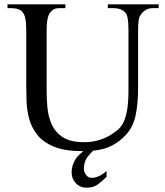

<svg xmlns="http://www.w3.org/2000/svg" viewBox="-20 -682 763 886"><path d="M365.2 15.6H360.8Q279.3 15.6 229 -5.1Q178.7 -25.9 151.9 -60.1Q125 -94.2 114.5 -134.5Q104 -174.8 102.5 -214.6Q101.1 -254.4 101.1 -285.6V-545.4Q101.1 -606.9 84.5 -625.5Q70.3 -644.5 29.8 -644.5H14.6V-662.1H281.7V-644.5H256.8Q236.8 -644.5 226.6 -638.2Q216.3 -631.8 207.5 -618.7Q202.1 -608.9 198.7 -591.1Q195.3 -573.2 195.3 -545.4V-256.3Q195.3 -224.1 199 -184.6Q202.6 -145 218.3 -108.9Q233.9 -72.8 269.3 -49.3Q304.7 -25.9 367.7 -25.9Q407.2 -25.9 438.7 -36.1Q470.2 -46.4 492.4 -60.5Q514.6 -74.7 526.4 -85.4Q547.4 -105 557.1 -135.7Q566.9 -166.5 569.8 -198.5Q572.8 -230.5 572.8 -253.4V-545.4Q572.8 -607.9 559.1 -623.5Q539.6 -644.5 502.4 -644.5H477.5V-662.1H712.4V-644.5H687Q666.5 -644.5 652.6 -636.2Q638.7 -627.9 627.4 -610.8Q617.2 -598.6 617.2 -542V-272.5Q617.2 -204.1 605.7 -149.4Q594.2 -94.7 559.1 -57.6Q523.4 -20 478.5 -2Q450.2 9.3 410.2 13.2Q399.9 22.5 388.7 36.1Q367.2 61 367.2 97.2Q367.2 110.8 377 124.8Q386.7 138.7 403.8 138.7Q418.9 138.7 436.5 130.9Q454.1 123 471.7 106.9V133.8Q455.1 150.4 433.8 167.2Q412.6 184.1 380.4 184.1Q349.1 184.1 329.8 163.3Q310.5 142.6 310.5 114.3Q310.5 79.6 329.1 51.8Q341.8 32.7 365.2 15.6Z"/></svg>

Font: BabelStone Roman
Style: Regular
Weight: 400
Designer: Walt Agee, Victor Gaultney, Peter Martin, Debbi Hosken, Becca Hirsbrunner (SIL); Andrew West (BabelStone)
Foundry: BabelStone
Version: Version 16.000